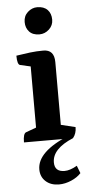

<svg xmlns="http://www.w3.org/2000/svg" viewBox="-61 -716 458 979"><g transform="rotate(-5 168.5 -226.0)"><path d="M41 0Q41 -46 57 -51L109 -70V-383L56 -395Q41 -398 41 -444Q79 -450 112 -454Q145 -458 180 -458Q236 -458 236 -394V-73L310 -55Q310 -22 292 0ZM168 -542Q134 -542 116 -561.5Q98 -581 98 -611Q98 -642 119.5 -661.5Q141 -681 168 -681Q202 -681 220.5 -662Q239 -643 239 -611Q239 -582 217.5 -562Q196 -542 168 -542ZM201 229Q159 229 133 205.5Q107 182 107 144Q107 53 270 -14L292 0Q184 45 184 115Q184 163 235 163Q263 163 299 142L314 181Q295 202 263.5 215.5Q232 229 201 229Z"/></g></svg>

Font: Petrona
Style: Bold
Weight: 700
Designer: Ringo R. Seeber
Foundry: Ringo R. Seeber
Version: Version 2.001; ttfautohint (v1.8.3)